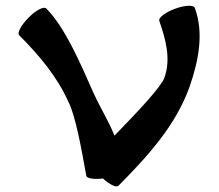

<svg xmlns="http://www.w3.org/2000/svg" viewBox="-20 -611 776 681"><path d="M400 48C503 -56 604 -166 653 -305C684 -395 704 -493 671 -583C667 -594 636 -593 601 -580C566 -567 541 -548 545 -537C568 -471 587 -401 563 -335C551 -302 466 -212 386 -130C363 -187 336 -227 310 -285C264 -389 210 -515 144 -581C135 -589 107 -575 81 -548C55 -522 40 -494 48 -486C118 -416 183 -339 223 -249C248 -201 270 -77 286 12C287 22 313 26 345 22C369 44 392 55 400 48Z"/></svg>

Font: Nupuram Expanded Bold
Style: Regular
Weight: 700
Width: 7
Designer: Santhosh Thottingal (santhosh.thottingal@gmail.com)
Foundry: SMC
Version: Version 1.000